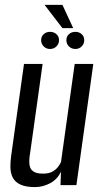

<svg xmlns="http://www.w3.org/2000/svg" viewBox="-20 -756 416 784"><path d="M123 8Q85 8 63 -2.5Q41 -13 32 -31Q23 -49 22.5 -72.5Q22 -96 26 -123L78 -495H154L103 -131Q100 -115 99.5 -100Q99 -85 103 -73Q107 -61 119.5 -54Q132 -47 156 -47Q179 -47 193.5 -55Q208 -63 216.5 -74Q225 -85 229 -94L285 -495H361L292 0H227L229 -55Q214 -23 184 -7.5Q154 8 123 8ZM184 -556Q169 -556 158.5 -566.5Q148 -577 148 -592Q148 -607 158.5 -616.5Q169 -626 184 -626Q200 -626 210.5 -616.5Q221 -607 221 -592Q221 -577 210.5 -566.5Q200 -556 184 -556ZM288 -556Q272 -556 261.5 -566.5Q251 -577 251 -592Q251 -607 261.5 -616.5Q272 -626 288 -626Q303 -626 313.5 -616.5Q324 -607 324 -592Q324 -577 313.5 -566.5Q303 -556 288 -556ZM235 -641 162 -736H235L279 -641Z"/></svg>

Font: Alumni Sans Thin Medium
Style: Italic
Weight: 500
Italic angle: -8°
Version: Version 1.016